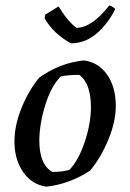

<svg xmlns="http://www.w3.org/2000/svg" viewBox="-20 -691 485 718"><path d="M245 -529Q180 -565 147 -622L149 -636L199 -667Q234 -610 266 -587Q323 -587 389 -671Q393 -670 401.5 -665Q410 -660 411 -657Q383 -601 340.5 -565Q298 -529 245 -529ZM154 7Q100 0 67 -47Q34 -94 34 -162Q34 -221 60 -286Q86 -351 126 -400Q203 -456 294 -465Q348 -458 380.5 -412Q413 -366 413 -294Q413 -236 385 -168.5Q357 -101 317 -53Q241 -3 154 7ZM176 -48Q213 -48 240 -56Q275 -94 297.5 -162Q320 -230 320 -290Q320 -380 276 -411Q234 -411 207 -405Q171 -368 149.5 -299Q128 -230 127 -167Q127 -75 176 -48Z"/></svg>

Font: Albura Medium
Style: Italic
Weight: 462
Italic angle: -7°
Designer: Mercedes Jáuregui
Foundry: Omnibus-Type Team
Version: Version 1.000